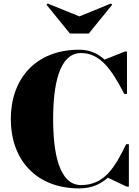

<svg xmlns="http://www.w3.org/2000/svg" viewBox="-20 -1036 774 1066"><path d="M421 -945 244.5 -1016.5 238 -1010 368 -850H473L603 -1010L596 -1016.5ZM695.5 -235.5H680.5C619 -109.5 561.5 -8.5 430 -8.5C306 -8.5 275 -193 275 -375C275 -557 306 -741.5 430 -741.5C537.5 -741.5 601 -647.5 670 -514.5H685V-750H673.5L560.5 -705C522 -740 477 -760 420 -760C177 -760 40 -597.5 40 -375C40 -152.5 177 10 420 10C486 10 537 -12 579 -49.5L683 0H695.5Z"/></svg>

Font: Bodoni* 16pt Fatface
Style: Regular
Weight: 900
Version: Version 2.3